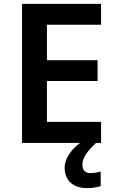

<svg xmlns="http://www.w3.org/2000/svg" viewBox="-20 -734 598 986"><path d="M403 113C403 76 428 43 473 0H499V-108H221V-318H481V-425H221V-607H499V-714H93V0H391C348 32 312 79 312 127C312 191 353 232 427 232C456 232 477 228 497 222V147C485 150 466 155 444 155C419 155 403 141 403 113Z"/></svg>

Font: Noto Sans Gurmukhi SemiBold
Style: Regular
Weight: 600
Designer: Jelle Bosma - Monotype Design Team
Foundry: Monotype Imaging Inc.
Version: Version 2.004